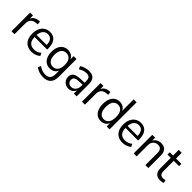

<svg xmlns="http://www.w3.org/2000/svg" viewBox="247 -2031 3546 3546"><g transform="rotate(45 2020.5 -258.0)"><path d="M70.8 0V-486.3H146.3V-374.8H137.3Q152.1 -431.7 189.2 -461.1Q226.3 -490.6 290.8 -496.3L317.6 -498.8L323.8 -432L274.9 -427.6Q214.4 -421.1 181.8 -384.1Q149.1 -347.1 149.1 -282.1V0Z M600 8.9Q529.8 8.9 478.5 -19.9Q427.2 -48.7 399.7 -104.5Q372.2 -160.3 372.2 -241.9Q372.2 -319.9 399 -376.2Q425.8 -432.6 474 -463.9Q522.2 -495.3 585.8 -495.3Q647.1 -495.3 689.7 -467.8Q732.3 -440.4 754.4 -387.6Q776.6 -334.8 776.6 -259.7V-226.1H431.3V-279.2H725L710 -265.6Q710 -352.1 679 -394.9Q648.1 -437.7 587.2 -437.7Q542.7 -437.7 511.3 -415.1Q479.8 -392.5 463.4 -350.8Q447 -309.1 447 -249.9V-239.3Q447 -176 464.4 -135.4Q481.8 -94.8 516.4 -74.6Q550.9 -54.4 600.9 -54.4Q639.5 -54.4 675.5 -67.1Q711.6 -79.8 743 -108L770.3 -53.2Q738 -23.9 692.8 -7.5Q647.7 8.9 600 8.9Z M1081.7 188.9Q1025.2 188.9 975.3 172.9Q925.4 156.9 884.2 126.3L910.5 70.1Q938.8 89 965.6 101.7Q992.4 114.3 1020.1 120.3Q1047.8 126.3 1077.9 126.3Q1143.5 126.3 1175.3 90.5Q1207 54.6 1207 -16.6V-135.8H1216.3Q1202.5 -77 1159.6 -44.7Q1116.7 -12.5 1056 -12.5Q995.2 -12.5 951.3 -41.7Q907.4 -70.9 883.8 -125.7Q860.2 -180.4 860.2 -254.1Q860.2 -329.1 883.8 -382.8Q907.4 -436.6 951.4 -465.9Q995.4 -495.3 1056 -495.3Q1117.4 -495.3 1160 -463Q1202.5 -430.8 1216.1 -372.4H1207V-486.3H1283.2V-25Q1283.2 46.1 1260.5 93.7Q1237.8 141.2 1193.3 165.1Q1148.8 188.9 1081.7 188.9ZM1072.9 -74.8Q1137.1 -74.8 1172.2 -121.9Q1207.3 -168.9 1207.3 -254.1Q1207.3 -340.1 1172.2 -386.5Q1137.1 -432.9 1072.9 -432.9Q1009 -432.9 973.8 -386.6Q938.5 -340.3 938.5 -254.1Q938.5 -168.7 973.8 -121.8Q1009 -74.8 1072.9 -74.8Z M1563 8.9Q1517.1 8.9 1481.3 -11.5Q1445.5 -32 1424.9 -66.1Q1404.4 -100.1 1404.4 -140.7Q1404.4 -192.5 1429.2 -223.6Q1454 -254.6 1511.8 -268Q1569.6 -281.3 1666.4 -281.3H1709.3V-229.6H1670.7Q1616 -229.6 1579.3 -225.1Q1542.6 -220.5 1521.2 -210.9Q1499.8 -201.3 1490.6 -184.6Q1481.4 -167.9 1481.4 -143.4Q1481.4 -101.7 1508 -76Q1534.5 -50.4 1577.7 -50.4Q1611.1 -50.4 1638.3 -68.6Q1665.6 -86.8 1681.5 -119.2Q1697.4 -151.5 1697.4 -193.7V-322.9Q1697.4 -381.1 1675.4 -407Q1653.4 -432.9 1602.1 -432.9Q1563.2 -432.9 1525.7 -420.8Q1488.1 -408.6 1448.1 -382L1421.4 -439.3Q1446.1 -456.6 1476.8 -469.3Q1507.5 -482.1 1540.4 -488.7Q1573.2 -495.3 1604.1 -495.3Q1662.1 -495.3 1699.1 -476.1Q1736 -457 1754.1 -417.7Q1772.2 -378.4 1772.2 -317.1V0H1698.9V-111.4H1707.5Q1698.4 -74.3 1678.1 -47.1Q1657.7 -19.9 1628.7 -5.5Q1599.8 8.9 1563 8.9Z M1910.8 0V-486.3H1986.3V-374.8H1977.3Q1992.1 -431.7 2029.2 -461.1Q2066.3 -490.6 2130.8 -496.3L2157.6 -498.8L2163.8 -432L2114.9 -427.6Q2054.4 -421.1 2021.8 -384.1Q1989.1 -347.1 1989.1 -282.1V0Z M2406.7 8.9Q2347.2 8.9 2303.3 -21.4Q2259.4 -51.8 2235.8 -108.7Q2212.2 -165.7 2212.2 -243.4Q2212.2 -323.1 2235.5 -378.8Q2258.9 -434.6 2302.8 -464.9Q2346.7 -495.3 2406.7 -495.3Q2467.4 -495.3 2509.4 -463.5Q2551.4 -431.8 2566.1 -374.4H2555.9V-705H2633.3V0H2557.1V-114.6H2566.4Q2551.8 -55.8 2509.8 -23.4Q2467.7 8.9 2406.7 8.9ZM2423.5 -54.4Q2486.7 -54.4 2522 -102.6Q2557.4 -150.7 2557.4 -243.4Q2557.4 -336.5 2522 -384.7Q2486.7 -432.9 2423.5 -432.9Q2360.8 -432.9 2325.7 -384.8Q2290.5 -336.8 2290.5 -243.4Q2290.5 -150.7 2325.7 -102.6Q2360.8 -54.4 2423.5 -54.4Z M2975 8.9Q2904.8 8.9 2853.5 -19.9Q2802.2 -48.7 2774.7 -104.5Q2747.2 -160.3 2747.2 -241.9Q2747.2 -319.9 2774 -376.2Q2800.8 -432.6 2849 -463.9Q2897.2 -495.3 2960.8 -495.3Q3022.1 -495.3 3064.7 -467.8Q3107.3 -440.4 3129.4 -387.6Q3151.6 -334.8 3151.6 -259.7V-226.1H2806.3V-279.2H3100L3085 -265.6Q3085 -352.1 3054 -394.9Q3023.1 -437.7 2962.2 -437.7Q2917.7 -437.7 2886.3 -415.1Q2854.8 -392.5 2838.4 -350.8Q2822 -309.1 2822 -249.9V-239.3Q2822 -176 2839.4 -135.4Q2856.8 -94.8 2891.4 -74.6Q2925.9 -54.4 2975.9 -54.4Q3014.5 -54.4 3050.5 -67.1Q3086.6 -79.8 3118 -108L3145.3 -53.2Q3113 -23.9 3067.8 -7.5Q3022.7 8.9 2975 8.9Z M3261.8 0V-486.3H3337V-385.2H3327.3Q3345 -437.3 3388.1 -466.3Q3431.3 -495.3 3490 -495.3Q3539.9 -495.3 3574.2 -476.2Q3608.4 -457.2 3626.6 -417.5Q3644.7 -377.8 3644.7 -316.1V0H3567.4V-310Q3567.4 -354.7 3556.4 -381Q3545.4 -407.3 3523.4 -419.5Q3501.4 -431.7 3469.7 -431.7Q3432.3 -431.7 3402.3 -414.8Q3372.3 -397.9 3355.8 -366Q3339.2 -334 3339.2 -291.3V0Z M3961.3 8.9Q3882.9 8.9 3843.6 -33.1Q3804.2 -75.2 3804.2 -158.5V-426.3H3718.4V-486.3H3804.2V-635H3881.6V-486.3H4020.7V-426.3H3881.6V-166.3Q3881.6 -110 3902.9 -83.6Q3924.1 -57.2 3971.3 -57.2Q3986.9 -57.2 4001.2 -60.8Q4015.4 -64.5 4026.8 -68.5L4040.8 -9.4Q4028.6 -1.5 4005.5 3.7Q3982.4 8.9 3961.3 8.9Z"/></g></svg>

Font: Nunito Sans 12pt ExtraLight SemiCondensed
Style: Regular
Weight: 200
Width: 4
Version: Version 3.101;gftools[0.9.27]